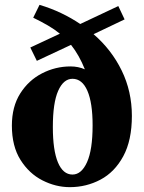

<svg xmlns="http://www.w3.org/2000/svg" viewBox="-20 -757 594 792"><path d="M268 15Q210 15 155 -13Q100 -41 64.5 -97.5Q29 -154 29 -239Q29 -317 63.5 -371.5Q98 -426 153.5 -454.5Q209 -483 271 -483Q303 -483 330 -471Q307 -529 273 -572L132 -506L105 -561L227 -618Q205 -636 177.5 -652Q150 -668 117 -684L143 -737Q190 -723 232 -703Q274 -683 311 -658L468 -732L494 -677L366 -616Q440 -552 482 -466Q524 -380 524 -279Q524 -178 488.5 -112.5Q453 -47 394.5 -16Q336 15 268 15ZM279 -37Q316 -37 339 -88Q362 -139 362 -240Q362 -333 340.5 -382.5Q319 -432 279 -432Q242 -432 220 -382.5Q198 -333 198 -233Q198 -137 219 -87Q240 -37 279 -37Z"/></svg>

Font: Source Serif 4
Style: Bold
Weight: 700
Designer: Frank Grießhammer
Foundry: Adobe
Version: Version 4.005;hotconv 1.1.0;makeotfexe 2.6.0